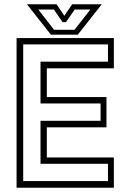

<svg xmlns="http://www.w3.org/2000/svg" viewBox="-20 -878 610 898"><path d="M57.5 0V-700H512.5V-558.5H199V-424H478V-282.5H199V-141.5H512.5V0ZM88.5 -31H485V-112H169.5V-313H450.5V-394H169.5V-589.5H485V-670.5H88.5ZM218 -716 106 -858H244.5L281 -804L317.5 -858H456L344 -716ZM233 -738.5H328.5L402.5 -833.5H329.5L288.5 -774.5H272.5L232 -833.5H159Z"/></svg>

Font: Tourney Thin Light
Style: Regular
Weight: 300
Version: Version 1.015